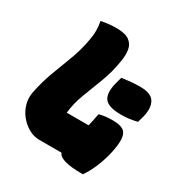

<svg xmlns="http://www.w3.org/2000/svg" viewBox="-175 -836 950 1005"><g transform="rotate(30 300.0 -333.5)"><path d="M391 -496Q418 -500 444 -502.5Q470 -505 501 -505Q567 -505 587 -471Q607 -437 593 -380L582 -340Q556 -334 535 -331Q514 -328 485 -328Q409 -328 386 -358.5Q363 -389 380 -456ZM182 0Q148 0 117.5 -17Q87 -34 64 -62Q41 -90 31 -124.5Q21 -159 27 -194Q41 -266 64.5 -329.5Q88 -393 112 -455.5Q136 -518 148 -587Q154 -618 153.5 -646.5Q153 -675 148 -699Q171 -704 194 -706.5Q217 -709 238 -709Q293 -709 318 -690.5Q343 -672 348 -641Q353 -610 346 -570Q335 -499 310.5 -435.5Q286 -372 263.5 -313Q241 -254 235 -195H367Q371 -212 375 -231Q379 -250 383 -271Q416 -281 462 -281Q518 -281 536.5 -260.5Q555 -240 552 -196Q549 -156 537.5 -112.5Q526 -69 508.5 -29Q491 11 469 42Q397 42 360 31.5Q323 21 316 0Z"/></g></svg>

Font: Recursive Mn Csl St Blk
Style: Italic
Weight: 900
Italic angle: -15°
Monospace: yes
Version: Version 1.079;hotconv 1.0.112;makeotfexe 2.5.65598; ttfautoh